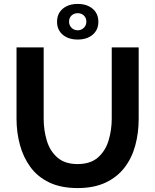

<svg xmlns="http://www.w3.org/2000/svg" viewBox="-20 -951 790 976"><path d="M375 5Q290 5 230.5 -23.5Q171 -52 134.5 -102Q98 -152 81 -215.5Q64 -279 64 -348V-710H202V-348Q202 -289 218 -236Q234 -183 272 -150Q310 -117 374 -117Q440 -117 478 -150.5Q516 -184 532 -237Q548 -290 548 -348V-710H685V-348Q685 -275 667.5 -211Q650 -147 612.5 -98.5Q575 -50 516 -22.5Q457 5 375 5ZM270 -840Q270 -882 299 -906.5Q328 -931 375 -931Q422 -931 451 -906.5Q480 -882 480 -840Q480 -799 451 -774.5Q422 -750 375 -750Q328 -750 299 -774.5Q270 -799 270 -840ZM375 -884Q356 -884 343.5 -872Q331 -860 331 -841Q331 -823 343.5 -810Q356 -797 375 -797Q393 -797 406 -809.5Q419 -822 419 -841Q419 -860 406.5 -872Q394 -884 375 -884Z"/></svg>

Font: Raleway
Style: Bold
Weight: 700
Designer: Matt McInerney, Pablo Impallari, Rodrigo Fuenzalida
Foundry: Matt McInerney, Pablo Impallari, Rodrigo Fuenzalida
Version: Version 4.026